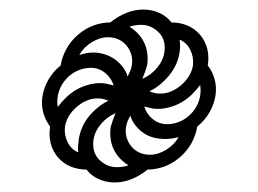

<svg xmlns="http://www.w3.org/2000/svg" viewBox="-20 -541 540 402"><path d="M225 -191Q231 -191 237.5 -192Q244 -193 249 -195Q239 -201 231 -209.5Q223 -218 218 -228.5Q213 -239 211.5 -251.5Q210 -264 212 -276Q214 -283 216.5 -290Q219 -297 222 -304Q205 -297 192 -282Q179 -267 176 -250Q174 -238 176.5 -227Q179 -216 186.5 -208Q194 -200 203.5 -195.5Q213 -191 225 -191ZM247 -381Q250 -386 252.5 -392Q255 -398 256 -404Q258 -416 255 -426.5Q252 -437 245 -445.5Q238 -454 228 -458.5Q218 -463 206 -463Q189 -463 172 -452.5Q155 -442 146 -426Q153 -428 160 -429.5Q167 -431 175 -431Q187 -431 198.5 -427.5Q210 -424 219.5 -417.5Q229 -411 236.5 -401.5Q244 -392 247 -381ZM278 -376Q295 -383 308 -398Q321 -413 324 -431Q326 -442 323.5 -453Q321 -464 313.5 -472Q306 -480 296.5 -484.5Q287 -489 275 -489Q269 -489 262.5 -488Q256 -487 251 -485Q261 -479 269 -470.5Q277 -462 282 -451.5Q287 -441 288.5 -428.5Q290 -416 288 -404Q286 -397 283.5 -390Q281 -383 278 -376ZM331 -281Q342 -281 354 -285.5Q366 -290 375.5 -298.5Q385 -307 391 -317.5Q397 -328 399 -340Q400 -346 400 -352Q400 -358 399 -363Q391 -352 381 -342.5Q371 -333 359.5 -326.5Q348 -320 335 -316.5Q322 -313 310 -313Q303 -313 296 -314.5Q289 -316 282 -318Q287 -302 300 -291.5Q313 -281 331 -281ZM101 -317Q109 -328 119 -337.5Q129 -347 140.5 -353.5Q152 -360 165 -363.5Q178 -367 190 -367Q197 -367 204 -365.5Q211 -364 218 -362Q213 -378 200 -388.5Q187 -399 170 -399Q158 -399 146 -394.5Q134 -390 124.5 -381.5Q115 -373 109 -362.5Q103 -352 101 -340Q100 -334 100 -328Q100 -322 101 -317ZM144 -222Q143 -228 143.5 -235Q144 -242 145 -250Q147 -262 152 -274Q157 -286 165.5 -296.5Q174 -307 185 -316Q196 -325 207 -330Q203 -332 197 -333.5Q191 -335 185 -335Q173 -335 162 -330.5Q151 -326 141 -317.5Q131 -309 124.5 -298.5Q118 -288 116 -276Q114 -259 121.5 -243.5Q129 -228 144 -222ZM294 -217Q311 -217 328 -227.5Q345 -238 354 -254Q347 -252 340 -251Q333 -250 326 -250Q313 -250 301.5 -253Q290 -256 280.5 -262.5Q271 -269 263.5 -278.5Q256 -288 253 -299Q250 -294 247.5 -288Q245 -282 244 -276Q242 -264 245 -253.5Q248 -243 255 -234.5Q262 -226 272 -221.5Q282 -217 294 -217ZM315 -345Q327 -345 338 -349.5Q349 -354 359 -362.5Q369 -371 375.5 -381.5Q382 -392 384 -404Q386 -421 378.5 -436.5Q371 -452 356 -458Q357 -452 357 -445Q357 -438 356 -431Q354 -418 348.5 -406Q343 -394 334.5 -383.5Q326 -373 315 -364Q304 -355 293 -350Q297 -348 303 -346.5Q309 -345 315 -345ZM220 -159Q202 -159 186.5 -166Q171 -173 161 -186Q143 -186 127.5 -192.5Q112 -199 101 -212Q90 -225 86 -241.5Q82 -258 85 -276Q75 -289 70.5 -305.5Q66 -322 69 -340Q72 -358 81.5 -374.5Q91 -391 107 -404Q110 -422 119 -438.5Q128 -455 143 -468Q158 -481 175.5 -487.5Q193 -494 211 -494Q227 -507 244.5 -514Q262 -521 280 -521Q298 -521 313.5 -514Q329 -507 339 -494Q357 -494 372.5 -487.5Q388 -481 399 -468Q410 -455 414 -438.5Q418 -422 415 -404Q425 -391 429.5 -374.5Q434 -358 431 -340Q428 -322 418.5 -305.5Q409 -289 393 -276Q390 -258 381 -241.5Q372 -225 357 -212Q342 -199 324.5 -192.5Q307 -186 289 -186Q273 -173 255.5 -166Q238 -159 220 -159Z"/></svg>

Font: Iosevka Term Curly XLt Obl
Style: Regular
Weight: 200
Italic angle: -9°
Designer: Belleve Invis
Foundry: Belleve Invis
Version: Version 32.3.0